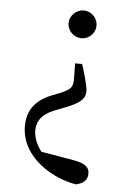

<svg xmlns="http://www.w3.org/2000/svg" viewBox="-54 -573 546 840"><g transform="rotate(5 219.0 -153.5)"><path d="M280 -412C314 -412 341 -440 341 -473C341 -505 314 -534 280 -534C246 -534 218 -505 218 -473C218 -440 246 -412 280 -412ZM149 98C128 71 115 41 114 9C114 -36 136 -63 185 -85L237 -105C301 -130 322 -150 322 -183C322 -197 317 -215 307 -255L293 -300H262L263 -232C263 -196 255 -185 207 -165L171 -151C102 -123 67 -77 67 -8C67 133 216 213 313 227C346 218 362 204 362 175C362 151 349 133 295 123Z"/></g></svg>

Font: Noto Serif CJK JP
Style: Regular
Weight: 400
Designer: Ryoko NISHIZUKA 西塚涼子 (kana & ideographs); Frank Grießhammer (Latin, Greek & Cyrillic); Wenlong ZHANG 张文龙 (bopomofo); San
Foundry: Adobe Systems Incorporated
Version: Version 1.000;PS 1;hotconv 16.6.53;makeotf.lib2.5.65590